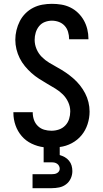

<svg xmlns="http://www.w3.org/2000/svg" viewBox="-20 -763 540 1003"><path d="M150 220V147H250Q257 147 264 146Q271 145 277.5 141.5Q284 138 288 132Q292 126 292 119Q292 111 288.5 104Q285 97 278.5 92.5Q272 88 265 86.5Q258 85 250 85H208V6Q176 2 145.5 -12.5Q115 -27 93.5 -52Q72 -77 61 -108.5Q50 -140 50 -173V-177H151V-175Q151 -155 157.5 -136.5Q164 -118 178 -104.5Q192 -91 210.5 -85.5Q229 -80 249 -80Q269 -80 288 -86.5Q307 -93 321 -107.5Q335 -122 341 -141.5Q347 -161 347 -181Q347 -206 336.5 -229Q326 -252 308.5 -269.5Q291 -287 269.5 -300Q248 -313 226.5 -325.5Q205 -338 184 -351.5Q163 -365 144.5 -381.5Q126 -398 110 -417.5Q94 -437 83 -459Q72 -481 66 -505.5Q60 -530 60 -555Q60 -580 66 -605Q72 -630 83.5 -652.5Q95 -675 113 -693Q131 -711 153.5 -722.5Q176 -734 201 -738.5Q226 -743 251 -743Q276 -743 300.5 -739Q325 -735 347.5 -724Q370 -713 388 -695.5Q406 -678 418 -656.5Q430 -635 436 -610.5Q442 -586 442 -561V-558H341V-560Q341 -578 335.5 -596.5Q330 -615 317.5 -628.5Q305 -642 287.5 -648.5Q270 -655 251 -655Q232 -655 214 -648Q196 -641 184 -626Q172 -611 166.5 -592.5Q161 -574 161 -555Q161 -530 171 -506.5Q181 -483 198.5 -465.5Q216 -448 237.5 -435Q259 -422 281 -410Q303 -398 323.5 -384Q344 -370 363 -353.5Q382 -337 397.5 -317.5Q413 -298 424.5 -276Q436 -254 442 -229.5Q448 -205 448 -180Q448 -147 437.5 -114.5Q427 -82 406 -56.5Q385 -31 355 -15Q325 1 292 5V47Q306 51 318.5 58Q331 65 340.5 76.5Q350 88 354 102Q358 116 358 131Q358 151 349.5 169.5Q341 188 325 200Q309 212 289.5 216Q270 220 250 220Z"/></svg>

Font: Iosevka SS18 Semibold
Style: Regular
Weight: 600
Monospace: yes
Designer: Belleve Invis
Foundry: Belleve Invis
Version: Version 25.1.1; ttfautohint (v1.8.4)